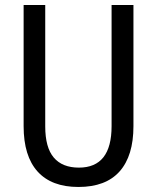

<svg xmlns="http://www.w3.org/2000/svg" viewBox="-20 -734 625 764"><path d="M511 -232Q511 -114 456 -52Q401 10 292 10Q185 10 129.5 -51.5Q74 -113 74 -232V-714H160V-231Q160 -147 194 -107Q228 -67 294 -67Q424 -67 424 -232V-714H511Z"/></svg>

Font: Noto Sans Tamil Condensed
Style: Regular
Weight: 400
Width: 3
Designer: Jelle Bosma - Monotype Design Team
Foundry: Monotype Imaging Inc.
Version: Version 2.004; ttfautohint (v1.8.4.7-5d5b)